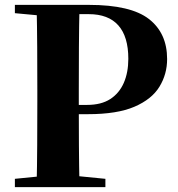

<svg xmlns="http://www.w3.org/2000/svg" viewBox="-20 -767 730 787"><path d="M41 0V-34L202 -50H250L412 -34V0ZM130 0Q132 -86 132.5 -174Q133 -262 133 -351V-395Q133 -484 132.5 -571.5Q132 -659 130 -747H306Q304 -661 303.5 -572.5Q303 -484 303 -395V-325Q303 -256 303.5 -172Q304 -88 306 0ZM218 -299V-337H337Q395 -337 432 -361Q469 -385 487.5 -427.5Q506 -470 506 -526Q506 -617 465 -663Q424 -709 344 -709H218V-747H344Q516 -747 590.5 -689Q665 -631 665 -525Q665 -463 633.5 -411.5Q602 -360 531 -329.5Q460 -299 341 -299ZM41 -713V-747H218V-698H202Z"/></svg>

Font: Noto Serif SC ExtraLight Black
Style: Regular
Weight: 900
Version: Version 2.002-H1;hotconv 1.1.0;makeotfexe 2.6.0